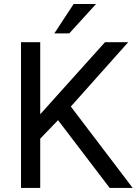

<svg xmlns="http://www.w3.org/2000/svg" viewBox="-20 -917 667 937"><path d="M263.2 -330.6 176.3 -240.2V0H82.5V-710.9H176.3V-359.4L492.2 -710.9H605.5L325.7 -397L627.4 0H515.1ZM339.4 -897.5H448.7L317.9 -753.9H245.1Z"/></svg>

Font: RobotoInd
Style: Regular
Weight: 400
Designer: Google
Version: Version 2.001101; 2014